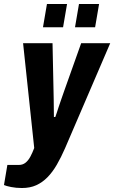

<svg xmlns="http://www.w3.org/2000/svg" viewBox="-66 -744 574 965"><path d="M44 201Q15 201 -10 196Q-35 191 -46 186L-29 85H29Q48 85 62 74Q76 63 86.5 43.5Q97 24 106 0L50 -527H198L203 -290Q204 -265 204 -240Q204 -215 204.5 -193.5Q205 -172 205 -156H212Q216 -166 220 -179Q224 -192 229.5 -208.5Q235 -225 242 -245Q249 -265 257 -288L342 -527H488L261 1Q241 47 219.5 84Q198 121 172.5 147Q147 173 116 187Q85 201 44 201ZM150 -607 170 -724H271L251 -607ZM311 -607 331 -724H432L412 -607Z"/></svg>

Font: Archivo Condensed ExtraBold
Style: Italic
Weight: 800
Width: 3
Italic angle: -10°
Designer: Hector Gatti
Foundry: Omnibus-Type
Version: Version 2.001